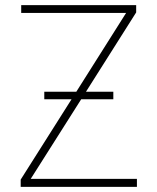

<svg xmlns="http://www.w3.org/2000/svg" viewBox="-20 -727 610 747"><path d="M60.5 -28.3 258.3 -340.8H152.3V-370.1H276.9L470.7 -676.8H62.5V-707H509.8V-678.7L314.5 -370.1H420.9V-340.8H295.9L99.6 -31.2H512.7V0H60.5Z"/></svg>

Font: Pretendard Std Thin
Style: Regular
Weight: 100
Designer: Base glyphs from Inter by Rasmus Andersson; Hangeul glyphs from Noto Sans CJK(Source Han Sans) by Jang Soo-young and Kan
Foundry: Kil Hyung-jin
Version: Version 1.309